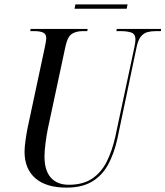

<svg xmlns="http://www.w3.org/2000/svg" viewBox="-20 -846 755 876"><path d="M284 10Q190 10 141 -33Q92 -76 92 -154Q92 -173 96 -202.5Q100 -232 105 -258L184 -628Q187 -643 189 -654.5Q191 -666 191 -672Q191 -691 176.5 -697.5Q162 -704 136 -704H118L120 -714H380L378 -704H358Q328 -704 308 -691.5Q288 -679 278 -631L198 -257Q192 -227 187.5 -192Q183 -157 183 -132Q183 -68 212 -35.5Q241 -3 294 -3Q359 -3 401 -31.5Q443 -60 467.5 -109.5Q492 -159 506 -222L593 -630Q598 -654 598 -666Q598 -691 579 -697.5Q560 -704 530 -704H511L513 -714H715L714 -704H691Q670 -704 653 -699.5Q636 -695 623 -679.5Q610 -664 603 -630L516 -215Q501 -146 473.5 -95.5Q446 -45 400 -17.5Q354 10 284 10ZM320 -806 324 -826H562L558 -806Z"/></svg>

Font: Noto Serif Display Condensed
Style: Italic
Weight: 400
Width: 3
Italic angle: -12°
Designer: Monotype Design Team
Foundry: Monotype Imaging Inc.
Version: Version 2.009